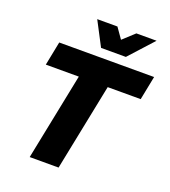

<svg xmlns="http://www.w3.org/2000/svg" viewBox="-160 -1026 1014 1143"><g transform="rotate(20 347.0 -454.5)"><path d="M694 -701 664 -550H455L344 0H161L272 -550H63L93 -701ZM506 -909H634L495 -756H338L258 -909H386L433 -842Z"/></g></svg>

Font: Gontserrat
Style: Bold Italic
Weight: 700
Italic angle: -11.3°
Designer: Julieta Ulanovsky
Foundry: Julieta Ulanovsky
Version: Version 6.001